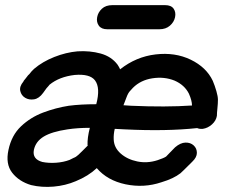

<svg xmlns="http://www.w3.org/2000/svg" viewBox="-20 -724 894 748"><path d="M101 -3Q143 7 189 3Q235 -1 275 -18Q324 -38 357 -69Q398 -21 469 -6Q541 9 609 -14Q656 -28 683 -49Q688 -53 729 -94Q747 -111 747 -128.5Q747 -146 734.5 -157.5Q722 -169 702.5 -168.5Q683 -168 662 -150Q652 -140 641.5 -129Q631 -118 627 -114Q618 -108 594 -100Q554 -87 515 -95Q476 -103 450 -126Q424 -149 423 -181Q422 -200 427 -222Q459 -220 466 -220Q628 -212 748 -225Q757 -221 770 -222Q790 -225 806 -239.5Q822 -254 825 -273Q825 -283 827 -302Q829 -321 829 -336Q829 -348 823 -369Q817 -390 809 -409Q784 -462 723 -491.5Q662 -521 586 -512Q510 -503 448 -454Q444 -463 438 -472Q414 -504 372 -515.5Q330 -527 282 -524Q237 -520 191.5 -502Q146 -484 113 -456Q111 -454 108.5 -451.5Q106 -449 103 -446L94 -435Q89 -431 85 -425L78 -416Q75 -412 73 -410L71 -406Q55 -387 59 -369.5Q63 -352 78 -343Q93 -334 112.5 -337Q132 -340 148 -362L161 -380Q167 -387 169 -389Q170 -391 173 -394Q211 -425 271 -432Q330 -437 350 -411Q372 -382 355 -318Q295 -318 248 -312Q197 -304 148 -285.5Q99 -267 62 -232Q25 -197 13 -140Q1 -85 27.5 -51Q54 -17 101 -3ZM145 -93Q105 -104 112 -140Q119 -173 150.5 -192Q182 -211 243 -220Q282 -226 330 -226Q320 -187 321 -159L322 -157L304 -139Q295 -130 285.5 -121Q276 -112 267 -109L251 -101Q227 -92 198.5 -90Q170 -88 145 -93ZM491 -312Q484 -312 461 -314Q466 -326 472.5 -344Q479 -362 487 -370L498 -382Q528 -412 574 -419Q620 -426 660 -410Q699 -393 716 -359Q728 -332 728 -313Q626 -306 491 -312ZM398 -610H601Q626 -610 642 -624Q658 -638 662 -657Q666 -676 656.5 -690Q647 -704 623 -704H418Q392 -704 377 -690Q362 -676 358.5 -657Q355 -638 365 -624Q375 -610 398 -610Z"/></svg>

Font: Balsamiq Sans
Style: Italic
Weight: 400
Italic angle: -12°
Designer: Michael Angeles
Foundry: Balsamiq SRL
Version: Version 1.020; ttfautohint (v1.8.4.7-5d5b);gftools[0.9.26]